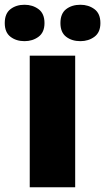

<svg xmlns="http://www.w3.org/2000/svg" viewBox="-58 -787 442 807"><path d="M258 0H67V-553H258ZM-38 -690Q-38 -730 -14 -748.5Q10 -767 45 -767Q79 -767 104 -748.5Q129 -730 129 -690Q129 -651 104 -632.5Q79 -614 45 -614Q10 -614 -14 -632.5Q-38 -651 -38 -690ZM196 -690Q196 -730 220 -748.5Q244 -767 280 -767Q314 -767 339 -748.5Q364 -730 364 -690Q364 -651 339 -632.5Q314 -614 280 -614Q244 -614 220 -632.5Q196 -651 196 -690Z"/></svg>

Font: Noto Kufi Arabic Black
Style: Regular
Weight: 900
Designer: Monotype Design Team, David Williams, Khaled Hosny
Foundry: Google LLC
Version: Version 2.109; ttfautohint (v1.8.4.7-5d5b)